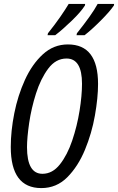

<svg xmlns="http://www.w3.org/2000/svg" viewBox="-20 -951 603 981"><path d="M191 10Q269 10 324 -45.5Q379 -101 414 -185.5Q449 -270 465 -361Q481 -452 481 -522Q481 -724 327 -724Q254 -724 199 -673.5Q144 -623 107.5 -543Q71 -463 53 -372Q35 -281 35 -200Q35 10 191 10ZM197 -63Q118 -63 118 -199Q118 -247 129 -322.5Q140 -398 164 -473.5Q188 -549 226.5 -600.5Q265 -652 320 -652Q399 -652 399 -523Q399 -463 386.5 -385Q374 -307 349 -233Q324 -159 286 -111Q248 -63 197 -63ZM371 -771H412Q447 -798 494 -845Q541 -892 562 -923L563 -931H479Q464 -903 436.5 -864.5Q409 -826 373 -781ZM223 -771H262Q300 -800 347 -845.5Q394 -891 414 -923L415 -931H331Q315 -904 288 -865Q261 -826 225 -781Z"/></svg>

Font: Noto Sans UI Condensed
Style: Italic
Weight: 400
Width: 3
Italic angle: -12°
Designer: Monotype Design Team
Foundry: Monotype Imaging Inc.
Version: Version 1.901